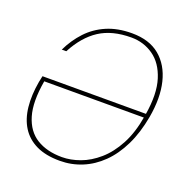

<svg xmlns="http://www.w3.org/2000/svg" viewBox="-129 -829 928 960"><g transform="rotate(20 335.0 -349.5)"><path d="M290 12Q215 12 164.5 -12.5Q114 -37 86 -81.5Q58 -126 51.5 -187.5Q45 -249 58 -323Q60 -334 61.5 -339.5Q63 -345 65 -356H624L620 -335H82Q62 -220 83.5 -148Q105 -76 159.5 -42.5Q214 -9 294 -9Q340 -9 389.5 -27Q439 -45 484.5 -84.5Q530 -124 564 -187.5Q598 -251 613 -341L615 -353Q634 -468 610.5 -542.5Q587 -617 535 -653.5Q483 -690 417 -690Q315 -690 248 -646.5Q181 -603 134 -514H110Q138 -572 179.5 -616.5Q221 -661 279 -686Q337 -711 413 -711Q505 -711 561 -664.5Q617 -618 637 -536.5Q657 -455 638 -348Q622 -259 589 -191.5Q556 -124 510 -79Q464 -34 408 -11Q352 12 290 12Z"/></g></svg>

Font: DM Sans 9pt Thin
Style: Italic
Weight: 250
Italic angle: -10°
Version: Version 4.004;gftools[0.9.30]